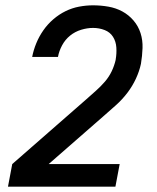

<svg xmlns="http://www.w3.org/2000/svg" viewBox="-20 -702 590 722"><path d="M414 0H10L26 -85L305 -329Q323 -345 341 -361Q359 -377 374.5 -395Q390 -413 400 -434Q410 -455 415 -477V-478Q419 -501 417.5 -523.5Q416 -546 405 -563.5Q394 -581 373.5 -589Q353 -597 330 -597Q308 -597 285 -590Q262 -583 243.5 -568Q225 -553 213.5 -531.5Q202 -510 198 -488H101Q106 -514 116.5 -539.5Q127 -565 143 -588Q159 -611 180.5 -629.5Q202 -648 226.5 -660Q251 -672 277.5 -677Q304 -682 330 -682Q359 -682 387.5 -677Q416 -672 440 -659Q464 -646 482 -625Q500 -604 508.5 -577.5Q517 -551 516 -521.5Q515 -492 510 -462Q504 -434 491 -406Q478 -378 459 -353Q440 -328 416 -306.5Q392 -285 369 -265L163 -85H430Z"/></svg>

Font: Lode Dark Term
Style: Bold Italic
Weight: 700
Italic angle: -11°
Monospace: yes
Designer: Belleve Invis
Foundry: Belleve Invis
Version: Version 29.2.0